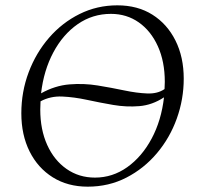

<svg xmlns="http://www.w3.org/2000/svg" viewBox="-20 -690 769 720"><path d="M309 10Q234 10 178 -25Q122 -60 91 -122Q60 -184 60 -265Q60 -346 87.5 -419Q115 -492 164 -548.5Q213 -605 278.5 -637.5Q344 -670 420 -670Q496 -670 551.5 -635Q607 -600 638 -538Q669 -476 669 -395Q669 -318 643 -245.5Q617 -173 568.5 -115.5Q520 -58 454 -24Q388 10 309 10ZM396 -638Q327 -638 271.5 -599.5Q216 -561 180 -493.5Q144 -426 134 -340Q186 -369 240 -373.5Q294 -378 346 -369.5Q398 -361 445.5 -351Q493 -341 532 -339.5Q571 -338 597 -356Q598 -369 598 -383Q598 -459 572 -516.5Q546 -574 500.5 -606Q455 -638 396 -638ZM336 -24Q402 -24 457 -63Q512 -102 548.5 -170Q585 -238 595 -325Q551 -296 502.5 -292Q454 -288 404.5 -296.5Q355 -305 306.5 -315.5Q258 -326 213.5 -328Q169 -330 132 -310Q131 -295 131 -279Q131 -204 157 -146.5Q183 -89 229.5 -56.5Q276 -24 336 -24Z"/></svg>

Font: Spectral SC Light
Style: Italic
Weight: 300
Italic angle: -10°
Designer: Jean-Baptiste Levee
Foundry: Production Type
Version: Version 2.001